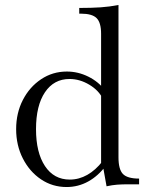

<svg xmlns="http://www.w3.org/2000/svg" viewBox="-20 -742 585 773"><path d="M248 11Q191 11 145 -20Q99 -51 72 -104Q45 -157 45 -222Q45 -287 72 -339.5Q99 -392 145.5 -423Q192 -454 249 -454Q294 -454 335.5 -433.5Q377 -413 403 -378L394 -344Q378 -378 339.5 -401Q301 -424 260 -424Q197 -424 161 -370.5Q125 -317 125 -222Q125 -128 161 -73.5Q197 -19 261 -19Q298 -19 331.5 -38Q365 -57 393 -93L407 -76Q376 -34 335.5 -11.5Q295 11 248 11ZM409 8 395 -70 387 -83V-606Q387 -651 369 -669Q351 -687 306 -687H299V-710Q349 -710 385.5 -712.5Q422 -715 457 -722V-109Q457 -60 475 -41.5Q493 -23 540 -23V0H499Q471 0 451.5 1.5Q432 3 409 8Z"/></svg>

Font: Baskervville SC
Style: Regular
Weight: 400
Designer: Alexis Faudot, Rémi Forte, Morgane Pierson, Rafael Ribas, Tanguy Vanlaeys, Rosalie Wagner, Thomas Huot-Marchand
Foundry: ANRT
Version: Version 1.100